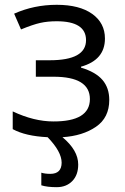

<svg xmlns="http://www.w3.org/2000/svg" viewBox="-20 -565 523 803"><path d="M188 -313Q339.8 -313 339.8 -397Q339.8 -476.1 216.8 -476.1Q179.2 -476.1 148.4 -469.2Q117.7 -462.4 67.9 -441.9L39.1 -507.8Q122.1 -544.9 217.3 -544.9Q312.5 -544.9 365.7 -506.8Q418.9 -468.8 418.9 -403.8Q418.9 -314 318.8 -286.1V-282.2Q380.4 -263.7 408.7 -230.5Q437 -197.3 437 -147Q437 -72.8 381.3 -34.7Q325.7 3.4 241.2 8.8Q307.1 63.5 307.1 123Q307.1 167 282.2 192.4Q257.3 217.8 217.3 217.8Q177.2 217.8 152.8 210V157.2Q168 162.1 190.4 162.1Q237.3 162.1 237.8 115.7Q237.8 69.3 179.2 8.8Q86.9 4.4 33.2 -24.9V-99.1Q122.1 -57.1 203.1 -57.1Q355.5 -56.6 356 -150.4Q356 -244.1 204.1 -244.1H129.9V-313Z"/></svg>

Font: OpenSans-Regular
Style: Regular
Weight: 400
Foundry: Ascender Corporation
Version: Version 1.10